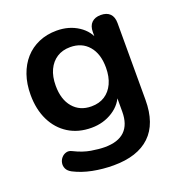

<svg xmlns="http://www.w3.org/2000/svg" viewBox="-125 -607 854 905"><g transform="rotate(-20 302.0 -154.5)"><path d="M293 190Q239 190 188.5 180Q138 170 97 149Q78 139 71.5 125Q65 111 67.5 96.5Q70 82 79.5 71Q89 60 103 56Q117 52 132 60Q176 82 215.5 88.5Q255 95 283 95Q350 95 383.5 62.5Q417 30 417 -34V-124H426Q411 -73 363.5 -42.5Q316 -12 256 -12Q190 -12 141 -42.5Q92 -73 65 -128Q38 -183 38 -256Q38 -311 53.5 -355.5Q69 -400 97.5 -432Q126 -464 166.5 -481.5Q207 -499 256 -499Q318 -499 364.5 -468.5Q411 -438 425 -388L415 -363V-434Q415 -465 431.5 -481Q448 -497 477 -497Q507 -497 523 -481Q539 -465 539 -434V-49Q539 70 476 130Q413 190 293 190ZM290 -107Q329 -107 357 -125Q385 -143 400.5 -176.5Q416 -210 416 -256Q416 -325 382 -364.5Q348 -404 290 -404Q251 -404 223 -386Q195 -368 179.5 -335Q164 -302 164 -256Q164 -187 198 -147Q232 -107 290 -107Z"/></g></svg>

Font: Nunito ExtraLight
Style: Regular
Weight: 200
Designer: Vernon Adams
Foundry: Vernon Adams
Version: Version 3.602